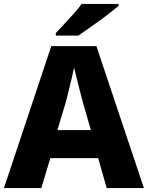

<svg xmlns="http://www.w3.org/2000/svg" viewBox="-20 -950 747 970"><path d="M519 0 476 -151H234L189 0H0L239 -717H467L707 0ZM399 -432Q394 -450 385.5 -483Q377 -516 368.5 -551Q360 -586 354 -609Q350 -587 342 -553.5Q334 -520 326 -487.5Q318 -455 312 -432L270 -293H439ZM579 -920Q562 -906 536 -885.5Q510 -865 480.5 -844Q451 -823 423.5 -803.5Q396 -784 376 -770H262V-783Q280 -802 304 -828Q328 -854 352.5 -881Q377 -908 392 -930H579Z"/></svg>

Font: Noto Sans Hebrew Thin ExtraBold
Style: Regular
Weight: 800
Version: Version 3.001